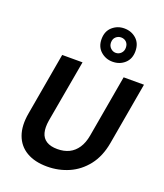

<svg xmlns="http://www.w3.org/2000/svg" viewBox="-177 -1115 1060 1242"><g transform="rotate(20 352.5 -493.5)"><path d="M296 12Q211 12 154 -21.5Q97 -55 74 -118.5Q51 -182 67 -271L142 -700H282L206 -271Q198 -222 207 -187.5Q216 -153 244.5 -135Q273 -117 320 -117Q366 -117 400.5 -134Q435 -151 458 -185.5Q481 -220 490 -271L565 -700H705L630 -271Q613 -175 563.5 -112Q514 -49 444.5 -18.5Q375 12 296 12ZM462 -770Q415 -770 380.5 -800.5Q346 -831 346 -884Q346 -938 380.5 -968.5Q415 -999 462 -999Q511 -999 545 -968.5Q579 -938 579 -884Q579 -831 545 -800.5Q511 -770 462 -770ZM462 -831Q483 -831 498 -846Q513 -861 513 -884Q513 -909 498.5 -923Q484 -937 462 -937Q442 -937 426.5 -923Q411 -909 411 -884Q411 -861 426.5 -846Q442 -831 462 -831Z"/></g></svg>

Font: DM Sans 16pt ExtraBold
Style: Italic
Weight: 800
Italic angle: -10°
Version: Version 4.004;gftools[0.9.30]